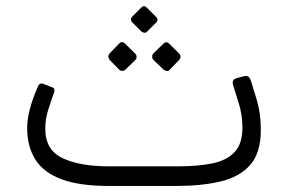

<svg xmlns="http://www.w3.org/2000/svg" viewBox="-20 -616 964 636"><path d="M341 0Q244 0 184.5 -22Q125 -44 97.5 -87Q70 -130 70 -192Q70 -221 79 -255Q88 -289 105 -328Q108 -336 113 -338.5Q118 -341 129 -336L150 -328Q157 -326 159.5 -321.5Q162 -317 158 -306Q148 -279 139 -250Q130 -221 130 -189Q130 -119 187.5 -92Q245 -65 341 -65H569Q634 -65 682 -74.5Q730 -84 756.5 -111.5Q783 -139 783 -193Q783 -237 770 -277L753 -331Q749 -343 752 -349Q755 -355 767 -358L786 -363Q800 -367 805.5 -359.5Q811 -352 815 -336L829 -290Q837 -264 840.5 -238.5Q844 -213 844 -186Q844 -110 809 -70Q774 -30 711 -15Q648 0 564 0ZM467 -511Q463 -507 458 -507.5Q453 -508 448 -512L418 -542Q409 -552 418 -561L448 -591Q457 -600 466 -591L496 -561Q507 -551 497 -541ZM395 -385Q391 -381 385 -381Q379 -381 374 -386L343 -418Q339 -423 339 -428.5Q339 -434 343 -439L374 -471Q384 -482 395 -471L427 -439Q432 -435 432.5 -428.5Q433 -422 428 -417ZM542 -385Q538 -380 532 -381Q526 -382 521 -386L488 -418Q484 -422 484 -428.5Q484 -435 488 -439L521 -471Q531 -481 541 -471L573 -439Q578 -435 578 -428.5Q578 -422 573 -417Z"/></svg>

Font: Rubik Light
Style: Regular
Weight: 300
Designer: Hubert and Fischer
Foundry: Hubert and Fischer
Version: Version 2.300;gftools[0.9.30]